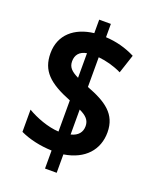

<svg xmlns="http://www.w3.org/2000/svg" viewBox="-150 -846 801 990"><g transform="rotate(20 250.0 -350.5)"><path d="M220 -41V58H284V-43C398 -61 459 -132 459 -227C459 -327 392 -372 284 -413V-576C326 -572 371 -560 412 -540L446 -643C395 -669 341 -683 284 -686V-759H220V-685C116 -673 43 -613 43 -511C43 -415 96 -365 220 -316V-145C161 -148 93 -174 46 -202V-80C95 -57 156 -43 220 -41ZM220 -575V-440C179 -460 162 -478 162 -510C162 -544 180 -568 220 -575ZM284 -152V-289C323 -271 342 -251 342 -219C342 -186 324 -162 284 -152Z"/></g></svg>

Font: Noto Sans Devanagari UI Condensed
Style: Bold
Weight: 700
Width: 3
Designer: Jelle Bosma - Monotype Design Team
Foundry: Monotype Imaging Inc.
Version: Version 2.004